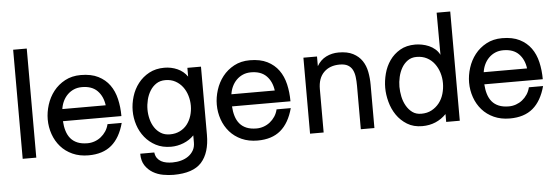

<svg xmlns="http://www.w3.org/2000/svg" viewBox="-55 -898 3686 1266"><g transform="rotate(-5 1788.5 -265.0)"><path d="M65 0V-722H155V0Z M351 -224Q353 -189 362 -159.5Q371 -130 388.5 -109Q406 -88 433.5 -76.5Q461 -65 500 -65Q524 -65 547 -73Q570 -81 589 -96Q608 -111 622 -132Q636 -153 642 -179H736Q710 -82 652.5 -33.5Q595 15 500 15Q441 15 394.5 -6Q348 -27 316.5 -63Q285 -99 268.5 -146Q252 -193 252 -244Q252 -292 267.5 -341Q283 -390 313.5 -429Q344 -468 389.5 -492.5Q435 -517 494 -517Q563 -517 609.5 -493.5Q656 -470 684.5 -430.5Q713 -391 725.5 -337.5Q738 -284 738 -224ZM495 -437Q465 -437 441 -426.5Q417 -416 399 -398Q381 -380 369.5 -356Q358 -332 354 -304H641Q633 -364 597 -400.5Q561 -437 495 -437Z M1199 -503H1289V-52Q1289 67 1233 129.5Q1177 192 1047 192Q1015 192 978.5 185.5Q942 179 911.5 161Q881 143 860.5 112.5Q840 82 840 34H933Q936 57 946.5 71.5Q957 86 972.5 94.5Q988 103 1007 106.5Q1026 110 1047 110Q1077 110 1104.5 102.5Q1132 95 1153 80Q1174 65 1186.5 43Q1199 21 1199 -9V-56Q1170 -26 1129.5 -10Q1089 6 1047 6Q990 6 947 -16.5Q904 -39 874.5 -75.5Q845 -112 830 -158Q815 -204 815 -252Q815 -299 829.5 -346.5Q844 -394 873.5 -432Q903 -470 946.5 -493.5Q990 -517 1047 -517Q1093 -517 1133.5 -499Q1174 -481 1199 -445ZM1047 -435Q1012 -435 987 -418.5Q962 -402 945.5 -375.5Q929 -349 921 -316.5Q913 -284 913 -252Q913 -220 921 -188.5Q929 -157 945.5 -132Q962 -107 987 -91.5Q1012 -76 1047 -76Q1084 -76 1113 -90.5Q1142 -105 1161 -129.5Q1180 -154 1190 -186Q1200 -218 1200 -253Q1200 -287 1190 -320Q1180 -353 1160.5 -378.5Q1141 -404 1112.5 -419.5Q1084 -435 1047 -435Z M1470 -224Q1472 -189 1481 -159.5Q1490 -130 1507.5 -109Q1525 -88 1552.5 -76.5Q1580 -65 1619 -65Q1643 -65 1666 -73Q1689 -81 1708 -96Q1727 -111 1741 -132Q1755 -153 1761 -179H1855Q1829 -82 1771.5 -33.5Q1714 15 1619 15Q1560 15 1513.5 -6Q1467 -27 1435.5 -63Q1404 -99 1387.5 -146Q1371 -193 1371 -244Q1371 -292 1386.5 -341Q1402 -390 1432.5 -429Q1463 -468 1508.5 -492.5Q1554 -517 1613 -517Q1682 -517 1728.5 -493.5Q1775 -470 1803.5 -430.5Q1832 -391 1844.5 -337.5Q1857 -284 1857 -224ZM1614 -437Q1584 -437 1560 -426.5Q1536 -416 1518 -398Q1500 -380 1488.5 -356Q1477 -332 1473 -304H1760Q1752 -364 1716 -400.5Q1680 -437 1614 -437Z M2057 -439Q2080 -479 2118 -498Q2156 -517 2201 -517Q2259 -517 2296.5 -497.5Q2334 -478 2355.5 -446Q2377 -414 2385 -372.5Q2393 -331 2393 -287V0H2303V-287Q2303 -319 2299.5 -346.5Q2296 -374 2285.5 -394Q2275 -414 2255 -425.5Q2235 -437 2201 -437Q2135 -437 2096 -398Q2057 -359 2057 -287V0H1967V-503H2057Z M2868 -722H2958V1H2868V-51Q2837 -19 2797 -2Q2757 15 2709 15Q2651 15 2609 -11Q2567 -37 2540 -76.5Q2513 -116 2500 -164.5Q2487 -213 2487 -258Q2487 -304 2499.5 -351.5Q2512 -399 2539 -437.5Q2566 -476 2608 -500.5Q2650 -525 2709 -525Q2730 -525 2753.5 -520.5Q2777 -516 2799 -506.5Q2821 -497 2839.5 -481Q2858 -465 2869 -443ZM2710 -443Q2676 -443 2651.5 -425.5Q2627 -408 2611.5 -381Q2596 -354 2588.5 -321Q2581 -288 2581 -257Q2581 -225 2588 -191.5Q2595 -158 2611 -130Q2627 -102 2651 -84.5Q2675 -67 2710 -67Q2749 -67 2778.5 -83Q2808 -99 2828.5 -125Q2849 -151 2859 -185.5Q2869 -220 2869 -256Q2869 -292 2858.5 -325.5Q2848 -359 2828 -385.5Q2808 -412 2778.5 -427.5Q2749 -443 2710 -443Z M3140 -224Q3142 -189 3151 -159.5Q3160 -130 3177.5 -109Q3195 -88 3222.5 -76.5Q3250 -65 3289 -65Q3313 -65 3336 -73Q3359 -81 3378 -96Q3397 -111 3411 -132Q3425 -153 3431 -179H3525Q3499 -82 3441.5 -33.5Q3384 15 3289 15Q3230 15 3183.5 -6Q3137 -27 3105.5 -63Q3074 -99 3057.5 -146Q3041 -193 3041 -244Q3041 -292 3056.5 -341Q3072 -390 3102.5 -429Q3133 -468 3178.5 -492.5Q3224 -517 3283 -517Q3352 -517 3398.5 -493.5Q3445 -470 3473.5 -430.5Q3502 -391 3514.5 -337.5Q3527 -284 3527 -224ZM3284 -437Q3254 -437 3230 -426.5Q3206 -416 3188 -398Q3170 -380 3158.5 -356Q3147 -332 3143 -304H3430Q3422 -364 3386 -400.5Q3350 -437 3284 -437Z"/></g></svg>

Font: Gen
Style: Regular
Weight: 400
Version: Version 1.000;PS 001.001;hotconv 1.0.56